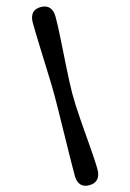

<svg xmlns="http://www.w3.org/2000/svg" viewBox="-100 -830 712 1049"><g transform="rotate(10 256.0 -305.0)"><path d="M204.5 -284.5Q217 -257.5 232 -224Q247 -190.5 263.2 -153.5Q279.5 -116.5 296.5 -78.8Q313.5 -41 329.2 -5.2Q345 30.5 359 61.2Q373 92 383.5 114.5Q397.5 145 419.8 155Q442 165 471 151.5Q500 137.5 507 114Q514 90.5 500 60Q489.5 37.5 473.5 7.8Q457.5 -22 438.2 -56Q419 -90 398.5 -126Q378 -162 358.2 -197.5Q338.5 -233 321.5 -265.5Q304.5 -298 292 -325Q279.5 -352 265.8 -385.5Q252 -419 237.2 -456.2Q222.5 -493.5 207.5 -531.5Q192.5 -569.5 178.5 -605.2Q164.5 -641 151.8 -671.5Q139 -702 128.5 -724Q114 -754.5 91.5 -764.5Q69 -774.5 40 -761Q11 -747.5 4.2 -724Q-2.5 -700.5 12 -669.5Q22.5 -647.5 37.2 -617.8Q52 -588 69.5 -553.8Q87 -519.5 105.5 -483.2Q124 -447 142.2 -411.5Q160.5 -376 176.5 -343.5Q192.5 -311 204.5 -284.5Z"/></g></svg>

Font: Fraunces SuperSoft 9pt
Style: Regular
Weight: 900
Version: Version 1.000;[b76b70a41]